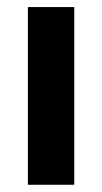

<svg xmlns="http://www.w3.org/2000/svg" viewBox="-20 -510 282 530"><path d="M57 0V-490.5H185V0Z"/></svg>

Font: Anek Odia Medium SemiBold
Style: Regular
Weight: 600
Version: Version 1.003